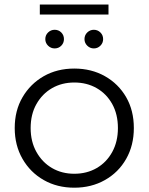

<svg xmlns="http://www.w3.org/2000/svg" viewBox="-20 -838 667 862"><path d="M313.5 4.7Q236.6 4.7 176.3 -29.7Q116 -64 81.1 -124.7Q46.1 -185.5 46.1 -263.1Q46.1 -341.7 81.2 -401.6Q116.2 -461.5 176.3 -495.9Q236.4 -530.2 313.5 -530.2Q390.6 -530.2 451.2 -495.9Q511.8 -461.6 546.4 -401.7Q580.9 -341.9 580.9 -263.1Q580.9 -185.3 546.4 -124.6Q512 -64 451.1 -29.7Q390.3 4.7 313.5 4.7ZM313.5 -57.9Q369.9 -57.9 414.2 -83.5Q458.4 -109.2 483.9 -155.7Q509.4 -202.2 509.4 -263Q509.4 -324.8 483.9 -370.8Q458.4 -416.8 414.2 -442.2Q369.9 -467.6 313.8 -467.6Q257.7 -467.6 213.6 -442.2Q169.6 -416.8 143.6 -370.8Q117.6 -324.8 117.6 -263Q117.6 -202.2 143.6 -155.7Q169.6 -109.2 213.6 -83.5Q257.6 -57.9 313.5 -57.9ZM401.2 -620.6Q384.4 -620.6 371.8 -632.8Q359.3 -645.1 359.3 -662.4Q359.3 -680.2 371.8 -692.3Q384.4 -704.3 401.2 -704.3Q418.4 -704.3 430.7 -692.3Q443 -680.2 443 -662.4Q443 -645.1 430.7 -632.8Q418.4 -620.6 401.2 -620.6ZM225.3 -620.6Q208.5 -620.6 195.9 -632.8Q183.4 -645.1 183.4 -662.4Q183.4 -680.2 195.9 -692.3Q208.5 -704.3 225.3 -704.3Q243.1 -704.3 255.1 -692.3Q267.1 -680.2 267.1 -662.4Q267.1 -645.1 255.1 -632.8Q243.1 -620.6 225.3 -620.6ZM158.8 -772.6V-817.5H467.1V-772.6Z"/></svg>

Font: Montserrat Thin
Style: Regular
Weight: 100
Designer: Julieta Ulanovsky
Foundry: Julieta Ulanovsky
Version: Version 9.000